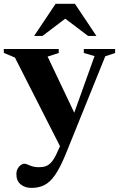

<svg xmlns="http://www.w3.org/2000/svg" viewBox="-28 -710 610 984"><path d="M363 -110.5 290 60 48.5 -415 -8.5 -439V-459H273V-438.5L216 -420ZM133.5 253Q99.5 253 77.8 234.8Q56 216.5 56 183.5Q56 166.5 62.5 154.5Q69 142.5 78.5 135.8Q88 129 96.5 129Q104 129 113.8 133.5Q123.5 138 137.5 142.5Q151.5 147 170.5 147Q191 147 206.2 141.8Q221.5 136.5 234.5 122.2Q247.5 108 260.5 81L308 -22L341.5 -101.5L456.5 -422.5L401.5 -438.5V-459H562V-438.5L511.5 -421.5L309.5 78Q281 148 255 185.8Q229 223.5 200 238.2Q171 253 133.5 253ZM147 -526 257 -690.5H356L466 -526H423L282.5 -632.5H330.5L190 -526Z"/></svg>

Font: Newsreader 36pt
Style: Bold
Weight: 700
Designer: Hugues Gentile
Foundry: Production Type
Version: Version 1.003